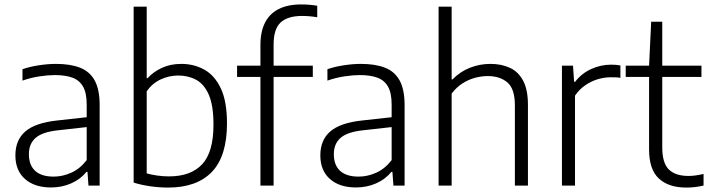

<svg xmlns="http://www.w3.org/2000/svg" viewBox="-20 -838 3203 867"><path d="M210.5 8.5Q136 8.5 92.8 -29.8Q49.5 -68 49.5 -136.5Q49.5 -206 94.8 -244.8Q140 -283.5 238.5 -294L392.5 -311L397 -267L241 -249.5Q171.5 -242 141 -215.5Q110.5 -189 110.5 -142Q110.5 -92.5 138.8 -66.5Q167 -40.5 222.5 -40.5Q262 -40.5 301.2 -57.8Q340.5 -75 371.5 -115V-365.5Q371.5 -418 355 -447Q338.5 -476 306.5 -487.5Q274.5 -499 227.5 -499Q197 -499 158.5 -493.2Q120 -487.5 81.5 -474V-525.5Q114.5 -537 155.5 -543.2Q196.5 -549.5 233 -549.5Q297 -549.5 341 -532.5Q385 -515.5 407.5 -474.8Q430 -434 430 -363.5V0H379.5L375 -62H370.5Q343.5 -28.5 301.5 -10Q259.5 8.5 210.5 8.5Z M739 9Q699.5 9 659 3.2Q618.5 -2.5 583.5 -13.5V-808H642.5V-485H646.5Q671.5 -513 710.2 -531.2Q749 -549.5 799 -549.5Q855.5 -549.5 902.2 -523.8Q949 -498 977 -439.2Q1005 -380.5 1005 -281Q1005 -133 937 -62Q869 9 739 9ZM743.5 -41.5Q841.5 -41.5 892.8 -96.2Q944 -151 944 -275Q944 -361.5 923 -409.8Q902 -458 866 -477.5Q830 -497 785 -497Q744.5 -497 706.5 -479.8Q668.5 -462.5 642.5 -426V-55Q662 -49.5 688.5 -45.5Q715 -41.5 743.5 -41.5Z M1156 0V-634.5Q1156 -695 1176.8 -735.8Q1197.5 -776.5 1238.5 -797.2Q1279.5 -818 1340.5 -818Q1358 -818 1376.8 -816.5Q1395.5 -815 1412.5 -812V-760Q1395.5 -763 1378.5 -764.5Q1361.5 -766 1344 -766Q1279.5 -766 1247.5 -736.8Q1215.5 -707.5 1215.5 -637V0ZM1050.5 -490.5V-541.5H1392.5V-490.5Z M1587.5 8.5Q1513 8.5 1469.8 -29.8Q1426.5 -68 1426.5 -136.5Q1426.5 -206 1471.8 -244.8Q1517 -283.5 1615.5 -294L1769.5 -311L1774 -267L1618 -249.5Q1548.5 -242 1518 -215.5Q1487.5 -189 1487.5 -142Q1487.5 -92.5 1515.8 -66.5Q1544 -40.5 1599.5 -40.5Q1639 -40.5 1678.2 -57.8Q1717.5 -75 1748.5 -115V-365.5Q1748.5 -418 1732 -447Q1715.5 -476 1683.5 -487.5Q1651.5 -499 1604.5 -499Q1574 -499 1535.5 -493.2Q1497 -487.5 1458.5 -474V-525.5Q1491.5 -537 1532.5 -543.2Q1573.5 -549.5 1610 -549.5Q1674 -549.5 1718 -532.5Q1762 -515.5 1784.5 -474.8Q1807 -434 1807 -363.5V0H1756.5L1752 -62H1747.5Q1720.5 -28.5 1678.5 -10Q1636.5 8.5 1587.5 8.5Z M1960.5 0V-808H2019.5V-479.5H2023.5Q2057.5 -514.5 2101.8 -532Q2146 -549.5 2195 -549.5Q2244 -549.5 2282.5 -531.8Q2321 -514 2342.5 -473.2Q2364 -432.5 2364 -364V0H2305V-362Q2305 -437 2271.2 -465.8Q2237.5 -494.5 2182 -494.5Q2155 -494.5 2125.5 -486.8Q2096 -479 2068.5 -461.5Q2041 -444 2019.5 -415.5V0Z M2517.5 0V-541.5H2567.5L2572.5 -468.5H2577Q2606 -506.5 2649.5 -526.2Q2693 -546 2739 -546Q2751.5 -546 2761.5 -545.2Q2771.5 -544.5 2781.5 -542.5V-486.5Q2770.5 -488.5 2759.8 -488.8Q2749 -489 2736.5 -489Q2709 -489 2679.2 -480.2Q2649.5 -471.5 2622.5 -452.8Q2595.5 -434 2576.5 -406V0Z M3078.5 9Q2999.5 9 2955.2 -31.8Q2911 -72.5 2911 -163V-541.5L2920.5 -740H2970.5V-173Q2970.5 -101.5 3000.5 -72.5Q3030.5 -43.5 3089 -43.5Q3104.5 -43.5 3121 -45.8Q3137.5 -48 3157 -52.5V0Q3137 4.5 3117.8 6.8Q3098.5 9 3078.5 9ZM2805.5 -490.5V-541.5H3147.5V-490.5Z"/></svg>

Font: Encode Sans Condensed Thin Light
Style: Regular
Weight: 300
Version: Version 3.002